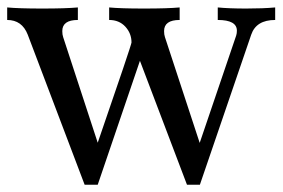

<svg xmlns="http://www.w3.org/2000/svg" viewBox="-23 -493 771 524"><path d="M522.5 11.2H487.3L358.9 -327.1L243.7 11.2H208L52.7 -398.4Q37.1 -438.5 -3.4 -438.5V-472.7Q28.3 -469.7 92.3 -469.7Q156.2 -469.7 189.5 -472.7V-438.5Q147 -438.5 147 -408.2Q147 -398.4 149.4 -391.6L243.7 -103.5Q335.9 -371.1 335.9 -377Q335.9 -401.9 319.1 -420.2Q302.2 -438.5 274.9 -438.5V-472.7Q305.7 -469.7 370.1 -469.7Q434.1 -469.7 467.3 -472.7V-438.5Q424.8 -438.5 424.8 -408.2Q424.8 -398.4 427.2 -391.6L522 -103L621.6 -396Q623.5 -401.9 623.5 -409.2Q623.5 -438.5 571.3 -438.5V-472.7Q602.1 -469.7 648.9 -469.7Q695.3 -469.7 728 -472.7V-438.5Q676.3 -438.5 662.6 -398.4Z"/></svg>

Font: Almanac
Style: Regular
Weight: 400
Designer: Eden's Almanac
Version: Version 3.501;March 28, 2021;FontCreator 13.0.0.2683 64-bit